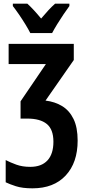

<svg xmlns="http://www.w3.org/2000/svg" viewBox="-20 -786 472 1046"><path d="M382 -547V-459L228 -238Q279 -232 318.5 -208Q358 -184 380.5 -138Q403 -92 403 -20Q403 100 338 170Q273 240 157 240Q102 240 66.5 228.5Q31 217 11 207V86Q36 99 69 111Q102 123 145 123Q206 123 238.5 88Q271 53 271 -14Q271 -81 235 -110.5Q199 -140 128 -140H92V-234L230 -437H27V-547ZM145 -606Q135 -626 118.5 -653Q102 -680 83.5 -707Q65 -734 50 -753V-766H129Q163 -735 204 -685Q227 -712 244 -730.5Q261 -749 280 -766H358V-753Q344 -734 326 -707.5Q308 -681 291.5 -654Q275 -627 264 -606Z"/></svg>

Font: Noto Sans ExtraCondensed
Style: Bold
Weight: 700
Width: 2
Designer: Monotype Design Team
Foundry: Monotype Imaging Inc.
Version: Version 2.013; ttfautohint (v1.8.4.7-5d5b)